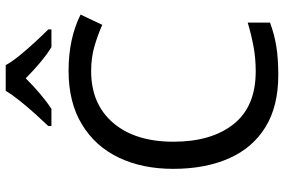

<svg xmlns="http://www.w3.org/2000/svg" viewBox="-181 -803 994 672"><g transform="rotate(-90 316.0 -467.0)"><path d="M403 -645Q288 -645 222 -568Q156 -491 156 -357Q156 -224 217.5 -146.5Q279 -69 402 -69Q449 -69 491 -77Q533 -85 573 -97V-19Q533 -4 490.5 3Q448 10 389 10Q280 10 207 -35Q134 -80 97.5 -163Q61 -246 61 -358Q61 -466 100.5 -548.5Q140 -631 217 -677.5Q294 -724 404 -724Q517 -724 601 -682L565 -606Q532 -621 491.5 -633Q451 -645 403 -645ZM424 -944Q436 -922 458.5 -894.5Q481 -867 505.5 -840.5Q530 -814 549 -795V-784H487Q461 -800 433 -823.5Q405 -847 378 -874Q351 -847 324 -824Q297 -801 271 -784H211V-795Q230 -815 253.5 -841Q277 -867 299 -894.5Q321 -922 334 -944Z"/></g></svg>

Font: RS Noto Sans
Style: Regular
Weight: 400
Designer: Monotype Design Team
Foundry: Monotype Imaging Inc.
Version: Version 3.10